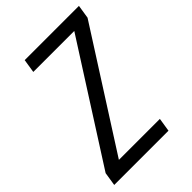

<svg xmlns="http://www.w3.org/2000/svg" viewBox="-215 -833 931 931"><g transform="rotate(-45 250.5 -367.5)"><path d="M8 0 19 -70 399 -665H118L129 -735H501L490 -665L110 -70H391L380 0Z"/></g></svg>

Font: Iosevka SS04 Oblique
Style: Regular
Weight: 400
Italic angle: -9°
Monospace: yes
Designer: Belleve Invis
Foundry: Belleve Invis
Version: Version 19.0.0; ttfautohint (v1.8.4)